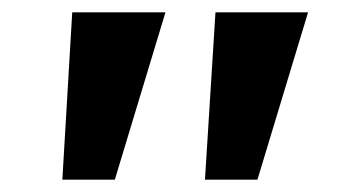

<svg xmlns="http://www.w3.org/2000/svg" viewBox="-20 -720 590 311"><path d="M312 -429 329 -700H479L397 -429ZM81 -429 97 -700H248L166 -429Z"/></svg>

Font: Lexend Giga Medium
Style: Regular
Weight: 500
Designer: Bonnie Shaver-Troup, Thomas Jockin
Foundry: Lexend
Version: Version 1.007